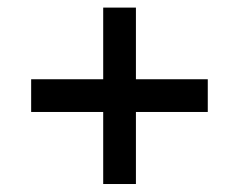

<svg xmlns="http://www.w3.org/2000/svg" viewBox="-20 -606 614 493"><path d="M245 -133.5V-318.5H60V-402.5H245V-586.5H329V-402.5H513.5V-318.5H329V-133.5Z"/></svg>

Font: Manrope ExtraLight SemiBold
Style: Regular
Weight: 600
Version: Version 4.504